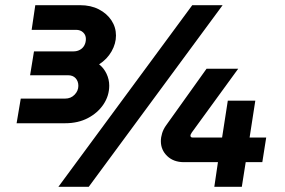

<svg xmlns="http://www.w3.org/2000/svg" viewBox="-20 -720 1099 740"><path d="M44 -245 60 -340H231Q253 -340 267.5 -355Q282 -370 282 -389Q282 -407 271.5 -418.5Q261 -430 242 -430H96L111 -522H264Q277 -522 288 -528Q299 -534 305 -545Q311 -556 311 -570Q311 -585 300.5 -595Q290 -605 273 -605H102L116 -700H289Q330 -700 361 -684Q392 -668 409.5 -641.5Q427 -615 427 -583Q427 -552 410 -522Q393 -492 362 -472Q380 -458 390.5 -436Q401 -414 401 -390Q401 -351 379 -318Q357 -285 319 -265Q281 -245 231 -245ZM205 0 721 -700H838L322 0ZM806 0 820 -95H689Q649 -95 624.5 -118.5Q600 -142 600 -176Q600 -191 605 -207Q610 -223 621 -238L776 -455H898L719 -209Q718 -206 716 -203.5Q714 -201 714 -197Q714 -194 716 -192Q718 -190 722 -190H836L858 -332H964L942 -190H1006L991 -95H927L912 0Z"/></svg>

Font: MuseoModerno
Style: Bold Italic
Weight: 700
Italic angle: -9°
Designer: Pablo Cosgaya, Héctor Gatti, Marcela Romero, and the Authors of The MuseoModerno Project.
Foundry: Omnibus-Type Team
Version: Version 1.003